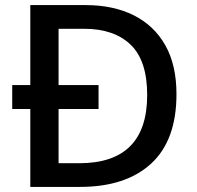

<svg xmlns="http://www.w3.org/2000/svg" viewBox="-20 -734 773 754"><path d="M316 -714Q425 -714 505 -674Q585 -634 629 -556.5Q673 -479 673 -364Q673 -183 573.5 -91.5Q474 0 294 0H99V-306H28V-400H99V-714ZM310 -621H210V-400H367V-306H210V-93H291Q558 -93 558 -361Q558 -496 493 -558.5Q428 -621 310 -621Z"/></svg>

Font: Noto Sans Kawi Medium
Style: Regular
Weight: 500
Designer: Fadhl Haqq
Version: Version 1.000